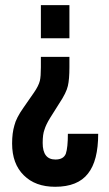

<svg xmlns="http://www.w3.org/2000/svg" viewBox="-20 -548 416 736"><path d="M26.4 2Q26.4 -38.1 35.2 -67.4Q42 -95.7 70.3 -135.7L110.4 -193.4Q127.9 -218.8 132.8 -238.3Q136.7 -254.9 136.7 -290V-330.1H246.1V-290Q246.1 -244.1 240.2 -218.8Q234.4 -192.4 207 -151.4L171.9 -95.7Q164.1 -83 158.7 -71.8Q153.3 -60.5 150.4 -50.8Q143.6 -33.2 143.6 0Q143.6 63.5 192.4 63.5Q223.6 63.5 232.4 41Q240.2 17.6 240.2 -35.2H356.4Q356.4 68.4 317.4 117.2Q278.3 168 191.4 168Q115.2 168 71.3 124Q26.4 80.1 26.4 2ZM136.7 -528.3H246.1V-401.4H136.7Z"/></svg>

Font: Dinish Condensed
Style: Bold
Weight: 700
Width: 3
Designer: Bert Driehuis
Foundry: Playbeing
Version: Version 3.006; git-39231f3c-release